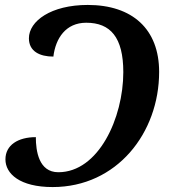

<svg xmlns="http://www.w3.org/2000/svg" viewBox="-20 -747 693 777"><path d="M193 10C453 10 624 -209 624 -456C624 -629 516 -727 335 -727C187 -727 97 -662 97 -592C97 -539 141 -518 196 -518C205 -592 246 -655 329 -655C427 -655 479 -596 479 -455C479 -270 379 -50 216 -50C137 -50 125 -136 125 -192C53 -192 2 -160 2 -102C2 -44 60 10 193 10Z"/></svg>

Font: Noto Serif SemiBold
Style: Italic
Weight: 600
Italic angle: -12°
Designer: Monotype Design Team
Foundry: Monotype Imaging Inc.
Version: Version 2.014